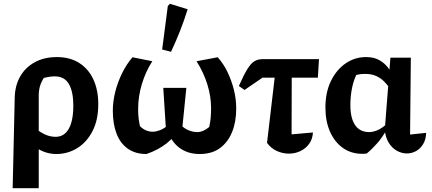

<svg xmlns="http://www.w3.org/2000/svg" viewBox="-20 -804 2285 1016"><path d="M47 192 58 -290Q60 -354 88 -401.5Q116 -449 165.5 -475.5Q215 -502 281 -502Q350 -502 399 -471Q448 -440 474 -384Q500 -328 500 -252Q500 -169 469.5 -110Q439 -51 388.5 -20Q338 11 278 11Q242 11 210 -2Q178 -15 154 -36L171 -122Q196 -102 221.5 -91Q247 -80 275 -80Q304 -80 325 -98.5Q346 -117 357 -154Q368 -191 368 -245Q368 -319 344.5 -359.5Q321 -400 269 -400Q248 -400 224 -394.5Q200 -389 172 -380L225 -410Q205 -385 195 -358.5Q185 -332 185 -299V192Z M1037 11Q973 11 928.5 -22.5Q884 -56 857 -131L944 -136Q962 -120 983.5 -112.5Q1005 -105 1023 -105Q1055 -105 1087 -132Q1092 -153 1094.5 -177Q1097 -201 1097 -232Q1097 -293 1077.5 -356.5Q1058 -420 1020 -480L1132 -501Q1162 -468 1183.5 -423.5Q1205 -379 1217.5 -329.5Q1230 -280 1230 -229Q1230 -159 1208 -105Q1186 -51 1143.5 -20Q1101 11 1037 11ZM755 11Q696 11 656 -17.5Q616 -46 596.5 -97.5Q577 -149 577 -218Q577 -267 590 -318.5Q603 -370 626.5 -417.5Q650 -465 681 -501L786 -480Q750 -424 730.5 -358.5Q711 -293 711 -228Q711 -195 714 -173.5Q717 -152 721 -136Q736 -121 753 -114Q770 -107 788 -107Q805 -107 825 -114.5Q845 -122 862 -136L935 -133Q908 -82 862.5 -46Q817 -10 755 11ZM942 -100 859 -105 844 -339H966ZM885 -530 838 -542 868 -772 879 -784 973 -755Q955 -697 933 -641Q911 -585 885 -530Z M1274 -328 1244 -349Q1270 -408 1289 -438.5Q1308 -469 1326.5 -480Q1345 -491 1370 -491H1668L1662 -393H1369ZM1445 -491H1524L1523 -93L1636 -103Q1634 -68 1616 -43Q1598 -18 1569.5 -4.5Q1541 9 1509 9Q1476 9 1445 -5Q1414 -19 1393 -48Z M1921 8Q1915 9 1909 9.5Q1903 10 1898 10Q1838 10 1794 -21.5Q1750 -53 1726 -108Q1702 -163 1702 -235Q1702 -316 1731.5 -376Q1761 -436 1809.5 -469Q1858 -502 1917 -502Q1957 -502 1985 -487Q2013 -472 2032.5 -447Q2052 -422 2065 -393L2042 -338Q2029 -356 2012.5 -373Q1996 -390 1971.5 -401.5Q1947 -413 1910 -413Q1888 -413 1867 -408Q1846 -403 1821 -391L1873 -422Q1853 -387 1843.5 -341.5Q1834 -296 1834 -248Q1834 -201 1845.5 -169Q1857 -137 1879 -121Q1901 -105 1933 -105Q1954 -105 1977.5 -115Q2001 -125 2026 -148V-118Q2004 -78 1977 -47Q1950 -16 1921 8ZM2133 8Q2106 8 2080.5 -6Q2055 -20 2037.5 -48Q2020 -76 2016 -117L2046 -499H2154L2150 -92L2235 -101Q2234 -65 2218.5 -40.5Q2203 -16 2180.5 -4Q2158 8 2133 8Z"/></svg>

Font: Piazzolla 24pt
Style: Bold
Weight: 700
Designer: Juan Pablo del Peral
Foundry: Huerta Tipografica
Version: Version 2.005